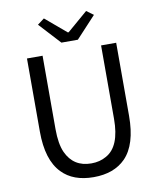

<svg xmlns="http://www.w3.org/2000/svg" viewBox="-101 -1023 923 1115"><g transform="rotate(-10 360.5 -466.0)"><path d="M174 -56Q98 -134 98 -302V-733H190V-300Q190 -213 213 -162Q256 -68 361 -68Q411 -68 449 -90Q535 -136 535 -300V-733H624V-302Q624 -133 549 -56Q481 13 361 13Q240 13 174 -56ZM195 -915 235 -945 358 -841H363L484 -945L525 -915L408 -789H311Z"/></g></svg>

Font: Merged Yaku Han JP
Style: Regular
Weight: 400
Designer: Ryoko NISHIZUKA 西塚涼子 (kana, bopomofo & ideographs); Paul D. Hunt (Latin, Greek & Cyrillic); Sandoll Communications 산돌커뮤니
Foundry: Adobe
Version: Version 2.004